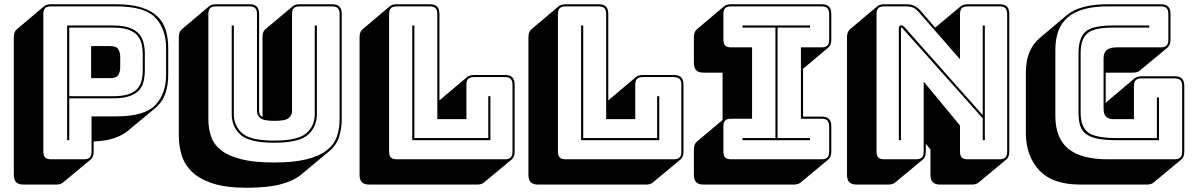

<svg xmlns="http://www.w3.org/2000/svg" viewBox="-20 -750 5624 904"><path d="M246 119H91Q67 119 56 108Q45 97 45 73V-575Q45 -588 48.5 -597Q52 -606 59 -612L188 -721Q193 -725 201.5 -727.5Q210 -730 220 -730H526Q597 -730 645 -715Q693 -700 721 -673Q749 -646 760.5 -608Q772 -570 772 -525V-397Q772 -349 758.5 -309.5Q745 -270 712 -242L582 -134Q557 -113 517.5 -99.5Q478 -86 421 -84V-36Q421 -23 417.5 -14Q414 -5 407 1L277 109Q273 113 264.5 116Q256 119 246 119ZM375 0Q394 0 402.5 -8.5Q411 -17 411 -36V-202H526Q662 -202 712 -256Q762 -310 762 -397V-525Q762 -612 712 -666Q662 -720 526 -720H220Q201 -720 192.5 -711.5Q184 -703 184 -684V-36Q184 -17 192.5 -8.5Q201 0 220 0ZM512 -287H306V-90H296V-630H512Q559 -630 588.5 -619.5Q618 -609 634 -591Q650 -573 656 -548Q662 -523 662 -494V-420Q662 -391 656 -366.5Q650 -342 634 -324.5Q618 -307 588.5 -297Q559 -287 512 -287ZM306 -297H512Q556 -297 583.5 -306Q611 -315 626 -331.5Q641 -348 646.5 -370.5Q652 -393 652 -420V-494Q652 -521 646.5 -544Q641 -567 626 -584Q611 -601 583.5 -610.5Q556 -620 512 -620H306ZM409 -533H499Q528 -533 537 -518Q546 -503 546 -484V-431Q546 -412 537 -397Q528 -382 499 -382H409Z M1141 134Q1044 134 981.5 113.5Q919 93 884 59Q849 25 835.5 -19Q822 -63 822 -110V-575Q822 -588 825.5 -597Q829 -606 836 -612L965 -721Q970 -725 978.5 -727.5Q987 -730 997 -730H1154Q1178 -730 1189 -719Q1200 -708 1200 -684V-228Q1200 -219 1203 -211.5Q1206 -204 1216 -200V-575Q1216 -588 1219 -597Q1222 -606 1228 -611L1229 -612L1359 -721Q1364 -725 1372 -727.5Q1380 -730 1391 -730H1543Q1567 -730 1578 -719Q1589 -708 1589 -684V-189Q1589 -143 1576 -104Q1563 -65 1529 -37L1399 71Q1364 101 1302 117.5Q1240 134 1141 134ZM1579 -189V-684Q1579 -703 1570.5 -711.5Q1562 -720 1543 -720H1391Q1372 -720 1363.5 -711.5Q1355 -703 1355 -684V-228Q1355 -208 1340 -194.5Q1325 -181 1272 -181Q1220 -181 1205 -194.5Q1190 -208 1190 -228V-684Q1190 -703 1181.5 -711.5Q1173 -720 1154 -720H997Q978 -720 969.5 -711.5Q961 -703 961 -684V-189Q961 -143 974.5 -105.5Q988 -68 1022.5 -41.5Q1057 -15 1117 0Q1177 15 1270 15Q1363 15 1423 0Q1483 -15 1517.5 -41.5Q1552 -68 1565.5 -105.5Q1579 -143 1579 -189ZM1071 -630H1081V-213Q1081 -157 1120.5 -122.5Q1160 -88 1271 -88Q1382 -88 1422 -122.5Q1462 -157 1462 -213V-630H1472V-213Q1472 -153 1430 -115.5Q1388 -78 1271 -78Q1154 -78 1112.5 -115.5Q1071 -153 1071 -213Z M2228 119H1719Q1695 119 1684 108Q1673 97 1673 73V-575Q1673 -588 1676.5 -597Q1680 -606 1687 -612L1816 -721Q1821 -725 1829.5 -727.5Q1838 -730 1848 -730H2003Q2027 -730 2038 -719Q2049 -708 2049 -684V-277L2051 -279L2180 -388Q2185 -392 2193.5 -394.5Q2202 -397 2212 -397H2357Q2381 -397 2392 -386Q2403 -375 2403 -351V-36Q2403 -23 2399.5 -14Q2396 -5 2389 1L2259 109Q2255 113 2246.5 116Q2238 119 2228 119ZM2357 0Q2376 0 2384.5 -8.5Q2393 -17 2393 -36V-351Q2393 -370 2384.5 -378.5Q2376 -387 2357 -387H2212Q2193 -387 2184.5 -378.5Q2176 -370 2176 -351V-189H2039V-684Q2039 -703 2030.5 -711.5Q2022 -720 2003 -720H1848Q1829 -720 1820.5 -711.5Q1812 -703 1812 -684V-36Q1812 -17 1820.5 -8.5Q1829 0 1848 0ZM1921 -90V-630H1931V-100H2279V-297H2289V-90Z M3023 119H2514Q2490 119 2479 108Q2468 97 2468 73V-575Q2468 -588 2471.5 -597Q2475 -606 2482 -612L2611 -721Q2616 -725 2624.5 -727.5Q2633 -730 2643 -730H2798Q2822 -730 2833 -719Q2844 -708 2844 -684V-277L2846 -279L2975 -388Q2980 -392 2988.5 -394.5Q2997 -397 3007 -397H3152Q3176 -397 3187 -386Q3198 -375 3198 -351V-36Q3198 -23 3194.5 -14Q3191 -5 3184 1L3054 109Q3050 113 3041.5 116Q3033 119 3023 119ZM3152 0Q3171 0 3179.5 -8.5Q3188 -17 3188 -36V-351Q3188 -370 3179.5 -378.5Q3171 -387 3152 -387H3007Q2988 -387 2979.5 -378.5Q2971 -370 2971 -351V-189H2834V-684Q2834 -703 2825.5 -711.5Q2817 -720 2798 -720H2643Q2624 -720 2615.5 -711.5Q2607 -703 2607 -684V-36Q2607 -17 2615.5 -8.5Q2624 0 2643 0ZM2716 -90V-630H2726V-100H3074V-297H3084V-90Z M3719 119H3293Q3269 119 3258 108Q3247 97 3247 73V-46Q3247 -59 3250.5 -68Q3254 -77 3261 -83L3382 -185V-408H3293Q3269 -408 3258 -419Q3247 -430 3247 -454V-575Q3247 -588 3250.5 -597Q3254 -606 3261 -612L3390 -721Q3395 -725 3403.5 -727.5Q3412 -730 3422 -730H3848Q3872 -730 3883 -719Q3894 -708 3894 -684V-563Q3894 -550 3890.5 -541Q3887 -532 3880 -526L3761 -426V-201H3848Q3872 -201 3883 -190Q3894 -179 3894 -155V-36Q3894 -23 3890.5 -14Q3887 -5 3880 1L3750 109Q3746 113 3737.5 116Q3729 119 3719 119ZM3422 0H3848Q3867 0 3875.5 -8.5Q3884 -17 3884 -36V-155Q3884 -174 3875.5 -182.5Q3867 -191 3848 -191H3751V-527H3848Q3867 -527 3875.5 -535.5Q3884 -544 3884 -563V-684Q3884 -703 3875.5 -711.5Q3867 -720 3848 -720H3422Q3403 -720 3394.5 -711.5Q3386 -703 3386 -684V-563Q3386 -544 3394.5 -535.5Q3403 -527 3422 -527H3521V-191H3422Q3403 -191 3394.5 -182.5Q3386 -174 3386 -155V-36Q3386 -17 3394.5 -8.5Q3403 0 3422 0ZM3794 -90H3476V-100H3631V-620H3476V-630H3794V-620H3641V-100H3794Z M4239 -622 4607 -208V-630H4617V-90H4607V-193L4229 -617Q4228 -618 4226.5 -619Q4225 -620 4224 -620Q4223 -620 4222.5 -619Q4222 -618 4222 -617V-90H4212V-619Q4212 -625 4216 -628Q4220 -631 4224 -631Q4228 -631 4231 -629Q4234 -627 4239 -622ZM4293 0Q4312 0 4320.5 -8.5Q4329 -17 4329 -36V-366L4500 -159V-36Q4500 -17 4508.5 -8.5Q4517 0 4536 0H4686Q4705 0 4713.5 -8.5Q4722 -17 4722 -36V-684Q4722 -703 4713.5 -711.5Q4705 -720 4686 -720H4536Q4517 -720 4508.5 -711.5Q4500 -703 4500 -684V-471L4306 -693Q4293 -708 4279.5 -714Q4266 -720 4247 -720H4143Q4124 -720 4115.5 -711.5Q4107 -703 4107 -684V-36Q4107 -17 4115.5 -8.5Q4124 0 4143 0ZM4325 1 4195 109Q4191 113 4182.5 116Q4174 119 4164 119H4014Q3990 119 3979 108Q3968 97 3968 73V-575Q3968 -588 3971.5 -597Q3975 -606 3982 -612L4111 -721Q4116 -725 4124.5 -727.5Q4133 -730 4143 -730H4247Q4269 -730 4284 -723Q4299 -716 4314 -700L4383 -620L4504 -721Q4509 -725 4517.5 -727.5Q4526 -730 4536 -730H4686Q4710 -730 4721 -719Q4732 -708 4732 -684V-36Q4732 -23 4728.5 -14Q4725 -5 4718 1L4588 109Q4584 113 4575.5 116Q4567 119 4557 119H4407Q4383 119 4372 108Q4361 97 4361 73V-46L4339 -73V-36Q4339 -23 4335.5 -14Q4332 -5 4325 1Z M5381 119H5066Q4935 119 4872.5 51Q4810 -17 4810 -125V-407Q4810 -462 4826 -502Q4842 -542 4873 -569L5002 -678Q5033 -704 5081.5 -717Q5130 -730 5195 -730H5445Q5469 -730 5480 -719Q5491 -708 5491 -684V-563Q5491 -550 5487.5 -541Q5484 -532 5477 -526L5347 -418Q5343 -414 5334.5 -411Q5326 -408 5316 -408H5186V-264Q5187 -266 5189.5 -268.5Q5192 -271 5194 -273L5323 -382Q5328 -386 5336.5 -388.5Q5345 -391 5355 -391H5510Q5534 -391 5545 -380Q5556 -369 5556 -345V-36Q5556 -23 5552.5 -14Q5549 -5 5542 1L5412 109Q5408 113 5399.5 116Q5391 119 5381 119ZM5510 0Q5529 0 5537.5 -8.5Q5546 -17 5546 -36V-345Q5546 -364 5537.5 -372.5Q5529 -381 5510 -381H5355Q5336 -381 5327.5 -372.5Q5319 -364 5319 -345V-189H5222Q5199 -189 5187.5 -201Q5176 -213 5176 -238V-477Q5176 -502 5191 -514.5Q5206 -527 5237 -527H5445Q5464 -527 5472.5 -535.5Q5481 -544 5481 -563V-684Q5481 -703 5472.5 -711.5Q5464 -720 5445 -720H5195Q5070 -720 5009.5 -670Q4949 -620 4949 -516V-204Q4949 -100 5009.5 -50Q5070 0 5195 0ZM5238 -90Q5183 -90 5148 -97Q5113 -104 5093 -119.5Q5073 -135 5065.5 -159.5Q5058 -184 5058 -219V-499Q5058 -570 5090 -600Q5122 -630 5218 -630H5391V-620H5218Q5130 -620 5099 -592.5Q5068 -565 5068 -499V-219Q5068 -154 5102.5 -127Q5137 -100 5238 -100H5427V-291H5437V-90Z"/></svg>

Font: Bungee Shade
Style: Regular
Weight: 400
Designer: David Jonathan Ross
Foundry: David Jonathan Ross
Version: Version 1.001;PS 1.0;hotconv 1.0.72;makeotf.lib2.5.5900